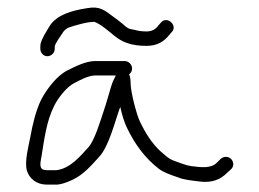

<svg xmlns="http://www.w3.org/2000/svg" viewBox="-20 -527 700 519"><path d="M128 -395V-402C130.4 -411.5 144.4 -430.9 148 -436C151.5 -443 158.7 -450.2 167 -453C183.1 -458.4 215.2 -468 235 -468C251.4 -462.5 273.5 -443 287 -432C309.8 -412.7 335.3 -403 376 -403C405.1 -403 423.3 -414.9 437 -432L444 -440C462 -458 431.3 -485.6 415 -466L408 -458C401 -448.2 391.1 -442 376 -442C362.6 -442 352.4 -443.6 341 -447C326.3 -448.6 322.2 -452.9 312 -462C304 -468.7 295.3 -475.3 286 -482C264.4 -497.8 250.6 -511.5 216 -505C173.6 -498.5 134.3 -487 115 -458C108.4 -446.2 89 -418.4 89 -403V-395C89 -384.4 97.4 -375 108 -375C118.6 -375 128 -384.4 128 -395ZM293 -323C287.3 -311.6 284 -305.5 280 -292C272.9 -268.5 269.6 -254.9 260 -226C250.8 -198.4 236.1 -149.3 220 -130C199 -107.4 171.2 -71.8 133 -67H107C86.1 -67 87.4 -80.1 92 -103C99.9 -152.5 105.9 -199.8 126 -240C136.2 -261.4 160.2 -292.1 180 -302C193.5 -309.2 218.5 -323 237 -323ZM317 -362H237C211.8 -362 181.5 -346.3 163 -337C134.5 -323.5 106.4 -286.6 91 -257C77 -227.9 68.3 -191.8 62 -157C58.2 -135.9 45.1 -88.7 53 -65C59.5 -44.3 79 -28 106 -28H135C145 -28.7 158.7 -33 176 -41C206.5 -55.1 228.4 -81.8 249 -104C274.9 -133.4 289.8 -196.2 305 -238C310.3 -214.7 316.3 -196 323 -182C344.4 -137 372.4 -99.4 409 -71C421 -61.4 443.1 -53.6 460 -48C477.5 -40.5 500.6 -38.8 523 -36C554.2 -32.7 576.3 -42.3 593 -59L605 -70C617.2 -82.2 607.9 -103 591 -103C585.7 -103 581 -101.3 577 -98L566 -87C550.2 -71.2 523.5 -74.5 497 -78C478.7 -80.8 464.3 -87.9 449 -93C433.5 -99.2 427.9 -106.4 415 -117C391 -138.6 373 -167.3 358 -199C349.7 -215.6 333 -278.3 333 -302.5C333 -312.8 331.7 -320.7 329 -326C334.3 -330 337 -335.3 337 -342C337 -352.6 327.6 -362 317 -362Z"/></svg>

Font: Just Breathe
Style: Regular
Weight: 400
Foundry: Cannot Into Space Fonts
Version: Version 0.72